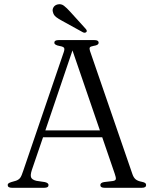

<svg xmlns="http://www.w3.org/2000/svg" viewBox="-20 -890 731 910"><path d="M210 -13Q210 0 190 0H36.5Q16.5 0 16.5 -13Q16.5 -17.5 19.8 -20.5Q23 -23.5 33.5 -27L56 -33.5Q69.5 -38.5 76 -47.5Q82.5 -56.5 90.5 -81.5L282 -642.5Q287 -656.5 283.8 -662.8Q280.5 -669 262.5 -672Q237.5 -676.5 237.5 -687.5Q237.5 -700 257.5 -700H427.5Q447.5 -700 447.5 -688Q447.5 -682 442.2 -678.2Q437 -674.5 423.5 -672.5Q408.5 -670 405.8 -665Q403 -660 406.5 -648.5L607.5 -65Q613 -48.5 622.8 -40.2Q632.5 -32 651.5 -28.5Q664 -26 668.2 -22.5Q672.5 -19 672.5 -13Q672.5 0 652.5 0H475.5Q455.5 0 455.5 -13Q455.5 -24 473 -27L514.5 -32Q528 -34 529 -41.5Q530 -49 524 -66L464.5 -239.5H184L131 -84.5Q123 -60 127.5 -49Q132 -38 152.5 -33L192.5 -27Q210 -23 210 -13ZM195 -272H453.5L323.5 -651ZM313.5 -833.5 386 -753.5Q394.5 -744 389.5 -738.5Q383 -732 373 -737L275 -791Q257.5 -800 245.8 -809.2Q234 -818.5 231 -832.5Q227 -843.5 233 -854.5Q239 -865.5 253 -869Q269.5 -873 283 -862.8Q296.5 -852.5 313.5 -833.5Z"/></svg>

Font: Fraunces 9pt S000 Light
Style: Regular
Weight: 300
Version: Version 1.000; ttfautohint (v1.8.3)